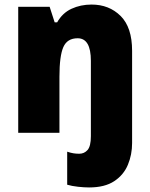

<svg xmlns="http://www.w3.org/2000/svg" viewBox="-20 -583 658 843"><path d="M371 240Q350 240 322.5 237Q295 234 275 228V83Q290 88 302 90Q314 92 328 92Q350 92 364.5 75.5Q379 59 379 15V-316Q379 -415 321 -415Q275 -415 258 -376Q241 -337 241 -246V0H60V-553H198L220 -485H231Q254 -526 294 -544.5Q334 -563 382 -563Q459 -563 509.5 -513Q560 -463 560 -360V45Q560 96 541.5 140.5Q523 185 481.5 212.5Q440 240 371 240Z"/></svg>

Font: Noto Sans SemiCondensed Black
Style: Regular
Weight: 900
Width: 4
Designer: Monotype Design Team
Foundry: Monotype Imaging Inc.
Version: Version 2.013; ttfautohint (v1.8.4.7-5d5b)